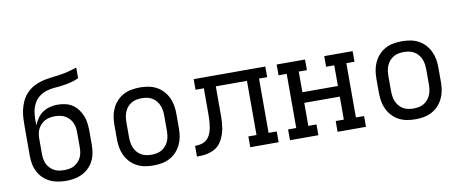

<svg xmlns="http://www.w3.org/2000/svg" viewBox="-65 -1013 3130 1299"><g transform="rotate(-10 1500.0 -363.5)"><path d="M300 8Q272 8 243.5 3Q215 -2 189.5 -14.5Q164 -27 143.5 -47Q123 -67 110 -92.5Q97 -118 92 -146Q87 -174 87 -203V-389Q87 -420 88 -451.5Q89 -483 95.5 -513.5Q102 -544 115 -572.5Q128 -601 149 -624Q170 -647 198 -662.5Q226 -678 256 -686Q286 -694 317 -697.5Q348 -701 379 -705.5Q410 -710 440 -717.5Q470 -725 500 -735V-662Q474 -650 446 -643Q418 -636 389.5 -632Q361 -628 332.5 -626Q304 -624 276.5 -615.5Q249 -607 226 -589.5Q203 -572 189.5 -546.5Q176 -521 171 -492.5Q166 -464 166 -436Q166 -426 166.5 -416.5Q167 -407 167 -397Q177 -423 192.5 -445Q208 -467 230.5 -482Q253 -497 279.5 -503.5Q306 -510 333 -510Q359 -510 385 -504Q411 -498 433 -483.5Q455 -469 471 -447.5Q487 -426 496.5 -402Q506 -378 509.5 -351.5Q513 -325 513 -299V-203Q513 -174 508 -146Q503 -118 490 -92.5Q477 -67 456.5 -47Q436 -27 410.5 -14.5Q385 -2 356.5 3Q328 8 300 8ZM300 -66Q318 -66 336 -69Q354 -72 369.5 -81Q385 -90 397.5 -103Q410 -116 417.5 -132.5Q425 -149 427.5 -167Q430 -185 430 -203V-299Q430 -317 427.5 -335Q425 -353 417.5 -369Q410 -385 397.5 -398.5Q385 -412 369.5 -420.5Q354 -429 336 -432.5Q318 -436 300 -436Q282 -436 264 -432.5Q246 -429 230.5 -420.5Q215 -412 202.5 -398.5Q190 -385 182.5 -369Q175 -353 172.5 -335Q170 -317 170 -299V-203Q170 -185 172.5 -167Q175 -149 182.5 -132.5Q190 -116 202.5 -103Q215 -90 230.5 -81Q246 -72 264 -69Q282 -66 300 -66Z M900 8Q871 8 842.5 3Q814 -2 788 -15.5Q762 -29 742 -50.5Q722 -72 709.5 -98Q697 -124 692 -152.5Q687 -181 687 -210V-310Q687 -339 692 -367.5Q697 -396 709.5 -422Q722 -448 742 -469.5Q762 -491 788 -504.5Q814 -518 842.5 -523Q871 -528 900 -528Q929 -528 957.5 -523Q986 -518 1012 -504.5Q1038 -491 1058 -469.5Q1078 -448 1090.5 -422Q1103 -396 1108 -367.5Q1113 -339 1113 -310V-210Q1113 -181 1108 -152.5Q1103 -124 1090.5 -98Q1078 -72 1058 -50.5Q1038 -29 1012 -15.5Q986 -2 957.5 3Q929 8 900 8ZM900 -66Q918 -66 936.5 -69.5Q955 -73 971 -82.5Q987 -92 999 -106.5Q1011 -121 1018 -138Q1025 -155 1027.5 -173.5Q1030 -192 1030 -210V-310Q1030 -328 1027.5 -346.5Q1025 -365 1018 -382Q1011 -399 999 -413.5Q987 -428 971 -437.5Q955 -447 936.5 -450.5Q918 -454 900 -454Q882 -454 863.5 -450.5Q845 -447 829 -437.5Q813 -428 801 -413.5Q789 -399 782 -382Q775 -365 772.5 -346.5Q770 -328 770 -310V-210Q770 -192 772.5 -173.5Q775 -155 782 -138Q789 -121 801 -106.5Q813 -92 829 -82.5Q845 -73 863.5 -69.5Q882 -66 900 -66Z M1200 0V-74Q1217 -74 1234.5 -77Q1252 -80 1267 -88.5Q1282 -97 1292.5 -111Q1303 -125 1309 -141Q1315 -157 1318.5 -174.5Q1322 -192 1323.5 -209Q1325 -226 1325.5 -243.5Q1326 -261 1326 -278V-447H1269V-520H1761V-447H1705V-74H1761V0H1566V-74H1622V-446H1408V-281Q1408 -260 1408 -240Q1408 -220 1406.5 -199.5Q1405 -179 1401.5 -158.5Q1398 -138 1391.5 -119Q1385 -100 1375.5 -81.5Q1366 -63 1352 -48Q1338 -33 1319.5 -23.5Q1301 -14 1281 -8.5Q1261 -3 1240.5 -1.5Q1220 0 1200 0Z M2034 0H1839V-74H1895V-446H1839V-520H2034V-447H1978V-305H2222V-447H2166V-520H2361V-447H2305V-74H2361V0H2166V-74H2222V-232H1978V-74H2034Z M2700 8Q2671 8 2642.5 3Q2614 -2 2588 -15.5Q2562 -29 2542 -50.5Q2522 -72 2509.5 -98Q2497 -124 2492 -152.5Q2487 -181 2487 -210V-310Q2487 -339 2492 -367.5Q2497 -396 2509.5 -422Q2522 -448 2542 -469.5Q2562 -491 2588 -504.5Q2614 -518 2642.5 -523Q2671 -528 2700 -528Q2729 -528 2757.5 -523Q2786 -518 2812 -504.5Q2838 -491 2858 -469.5Q2878 -448 2890.5 -422Q2903 -396 2908 -367.5Q2913 -339 2913 -310V-210Q2913 -181 2908 -152.5Q2903 -124 2890.5 -98Q2878 -72 2858 -50.5Q2838 -29 2812 -15.5Q2786 -2 2757.5 3Q2729 8 2700 8ZM2700 -66Q2718 -66 2736.5 -69.5Q2755 -73 2771 -82.5Q2787 -92 2799 -106.5Q2811 -121 2818 -138Q2825 -155 2827.5 -173.5Q2830 -192 2830 -210V-310Q2830 -328 2827.5 -346.5Q2825 -365 2818 -382Q2811 -399 2799 -413.5Q2787 -428 2771 -437.5Q2755 -447 2736.5 -450.5Q2718 -454 2700 -454Q2682 -454 2663.5 -450.5Q2645 -447 2629 -437.5Q2613 -428 2601 -413.5Q2589 -399 2582 -382Q2575 -365 2572.5 -346.5Q2570 -328 2570 -310V-210Q2570 -192 2572.5 -173.5Q2575 -155 2582 -138Q2589 -121 2601 -106.5Q2613 -92 2629 -82.5Q2645 -73 2663.5 -69.5Q2682 -66 2700 -66Z"/></g></svg>

Font: Iosevka Etoile
Style: Regular
Weight: 400
Designer: Belleve Invis
Foundry: Belleve Invis
Version: Version 33.2.4